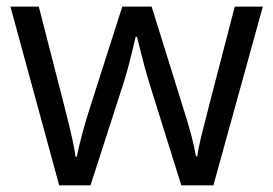

<svg xmlns="http://www.w3.org/2000/svg" viewBox="-20 -555 818 575"><path d="M522.9 0 424.8 -314Q415.5 -342.8 390.1 -444.8H386.2Q366.7 -359.4 352.1 -313L251 0H157.2L11.2 -535.2H96.2Q147.9 -333.5 175 -228Q202.1 -122.6 206.1 -85.9H210Q215.3 -113.8 227.3 -158Q239.3 -202.1 248 -228L346.2 -535.2H434.1L529.8 -228Q557.1 -144 566.9 -86.9H570.8Q572.8 -104.5 581.3 -141.1Q589.8 -177.7 683.1 -535.2H767.1L619.1 0Z"/></svg>

Font: HunimalSansv1.5
Style: Regular
Weight: 400
Foundry: Ascender Corporation
Version: Version 1.10